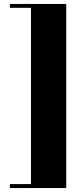

<svg xmlns="http://www.w3.org/2000/svg" viewBox="-20 -800 408 970"><path d="M136.5 150V-780H314.5V150ZM30 150V130H314.5V150ZM30 -760.5V-780H314.5V-760.5Z"/></svg>

Font: Bodoni Moda 11pt ExtraBold
Style: Regular
Weight: 800
Designer: Owen Earl
Foundry: indestructible type
Version: Version 2.004